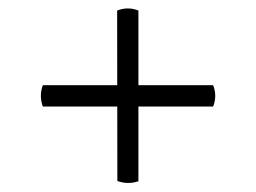

<svg xmlns="http://www.w3.org/2000/svg" viewBox="-20 -572 593 445"><path d="M79.3 -374.5H474Q483.7 -349.8 474 -325.1H79.3Q70.1 -349.8 79.3 -374.5ZM300.8 -547.6V-151.9Q276.2 -143.7 252 -152.5L251.5 -547.6Q276.2 -557.3 300.8 -547.6Z"/></svg>

Font: Arima Thin
Style: Regular
Weight: 100
Designer: Joana Correia and Natanael Gama
Foundry: NDISCOVER
Version: Version 1.101;gftools[0.9.23]